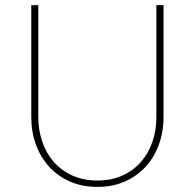

<svg xmlns="http://www.w3.org/2000/svg" viewBox="-20 -723 763 752"><path d="M361.5 -16Q416 -16 458.8 -35.2Q501.5 -54.5 531.2 -88Q561 -121.5 576.8 -166.8Q592.5 -212 592.5 -264V-703H620.5V-264Q620.5 -207 602.5 -157.2Q584.5 -107.5 550.8 -70.5Q517 -33.5 469.2 -12.2Q421.5 9 361.5 9Q301.5 9 253.5 -12.2Q205.5 -33.5 172 -70.5Q138.5 -107.5 120.5 -157.2Q102.5 -207 102.5 -264V-703H130V-265Q130 -213 145.8 -167.5Q161.5 -122 191.2 -88.2Q221 -54.5 264 -35.2Q307 -16 361.5 -16Z"/></svg>

Font: Lato Thin
Style: Regular
Weight: 200
Designer: Lukasz Dziedzic
Foundry: tyPoland Lukasz Dziedzic
Version: Version 2.007; 2014-02-27